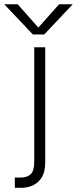

<svg xmlns="http://www.w3.org/2000/svg" viewBox="-105 -720 358 894"><path d="M101 -559.5H48L-85 -700H-22.5L73.5 -591.5L170 -700H233.5ZM-36 106.5H-5Q20.5 106.5 37.5 91.5Q54.5 76.5 54.5 30.5V-500H105.5V36Q105.5 81 89 106.8Q72.5 132.5 47.2 143.5Q22 154.5 -4 154.5H-36Z"/></svg>

Font: Overused Grotesk Light
Style: Regular
Weight: 300
Version: Version 0.004